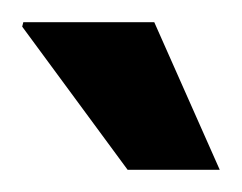

<svg xmlns="http://www.w3.org/2000/svg" viewBox="-20 -745 218 173"><path d="M178 -592H95L0 -721L1 -725H119Z"/></svg>

Font: Archivo ExtraCondensed ExtraBold
Style: Regular
Weight: 800
Width: 2
Designer: Hector Gatti
Foundry: Omnibus-Type
Version: Version 2.001